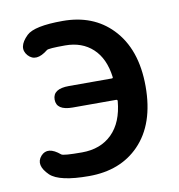

<svg xmlns="http://www.w3.org/2000/svg" viewBox="-69 -628 656 704"><g transform="rotate(-10 258.5 -275.5)"><path d="M207 13Q97 13 63 -19Q21 -60 48 -91Q75 -121 120 -83Q127 -77 196.5 -77Q266 -77 308.5 -119Q351 -161 358 -240Q358 -245 353 -245H191Q131 -245 131 -285Q131 -325 191 -325H351Q356 -325 355 -330Q346 -400 306 -437Q266 -474 203.5 -474Q141 -474 135 -469Q89 -432 61 -463Q33 -495 75 -536Q104 -564 210 -564Q323 -564 392 -493Q468 -415 468 -275Q468 -135 394 -59Q324 13 207 13Z"/></g></svg>

Font: Resource Han Rounded CN Medium
Style: Regular
Weight: 500
Designer: Cyano Hao (round all glyphs); Ryoko NISHIZUKA 西塚涼子 (kana, bopomofo & ideographs); Paul D. Hunt (Latin, Greek & Cyrillic)
Foundry: Cyano Hao
Version: 0.990